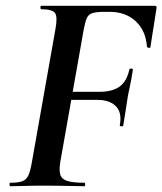

<svg xmlns="http://www.w3.org/2000/svg" viewBox="-20 -645 562 665"><path d="M15 0Q13 0 13 -6Q13 -12 15 -12Q42 -12 56.5 -17Q71 -22 78 -37Q85 -52 90 -81L172 -544Q180 -587 170.5 -600Q161 -613 123 -613Q120 -613 120 -619Q120 -625 123 -625H516Q524 -625 522 -616Q519 -597 515 -571Q511 -545 507 -521Q503 -497 501 -482Q500 -478 494.5 -479.5Q489 -481 489 -483Q485 -539 450 -571.5Q415 -604 359 -604H342Q314 -604 300 -599.5Q286 -595 280.5 -582Q275 -569 270 -543L189 -85Q184 -55 189 -39.5Q194 -24 214 -18Q234 -12 273 -12Q275 -12 275 -6Q275 0 273 0Q254 0 218 -1Q182 -2 124 -2Q93 -2 65 -1Q37 0 15 0ZM407 -211Q406 -207 400 -207.5Q394 -208 395 -212Q403 -255 381.5 -277Q360 -299 317 -299H184L187 -327H324Q369 -327 394 -345Q419 -363 428 -404Q429 -408 435 -407.5Q441 -407 440 -402Q435 -370 431 -351.5Q427 -333 423 -313Q419 -288 415.5 -264Q412 -240 407 -211Z"/></svg>

Font: Cormorant Infant Light
Style: Italic
Weight: 300
Italic angle: -10°
Designer: Christian Thalmann (Catharsis Fonts)
Foundry: Catharsis Fonts
Version: Version 4.001